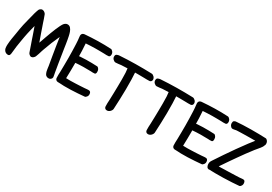

<svg xmlns="http://www.w3.org/2000/svg" viewBox="27 -1562 3454 2435"><g transform="rotate(30 1754.0 -344.5)"><path d="M116 -40Q120 -84 126 -129.5Q132 -175 140 -217Q146 -253 151.5 -283.5Q157 -314 163.5 -343.5Q170 -373 177.5 -403.5Q185 -434 194 -469Q203 -444 213.5 -414Q224 -384 234.5 -353.5Q245 -323 255 -293Q265 -263 274 -239Q282 -216 290 -192.5Q298 -169 306 -146Q309 -139 313 -132Q323 -119 337.5 -111.5Q352 -104 369 -112Q378 -116 388 -126.5Q398 -137 402 -147Q412 -173 417 -188.5Q422 -204 425.5 -215.5Q429 -227 432.5 -238.5Q436 -250 443 -269Q465 -332 488.5 -390Q512 -448 540 -508Q543 -488 545 -474Q547 -460 549 -447Q551 -434 553 -420.5Q555 -407 558 -387Q569 -315 580 -252.5Q591 -190 603 -118Q604 -110 605.5 -97Q607 -84 609.5 -70.5Q612 -57 614.5 -44.5Q617 -32 621 -25Q625 -16 629 -8.5Q633 -1 639.5 4.5Q646 10 656 13.5Q666 17 683 17Q698 17 711.5 4.5Q725 -8 725 -25Q724 -39 720 -55.5Q716 -72 714 -86Q709 -118 704.5 -142.5Q700 -167 695 -199L662 -409Q657 -438 653.5 -466.5Q650 -495 644 -524Q640 -544 634.5 -573Q629 -602 619 -630Q609 -658 592 -677.5Q575 -697 548 -697Q533 -697 520 -689Q507 -681 497 -669Q486 -654 472 -626Q458 -598 443.5 -563Q429 -528 414.5 -489.5Q400 -451 388 -417Q376 -383 366.5 -356Q357 -329 352 -316Q343 -342 332 -372.5Q321 -403 310 -434.5Q299 -466 288.5 -497Q278 -528 269 -553Q260 -579 252 -604.5Q244 -630 234 -654Q232 -659 231 -662Q230 -665 227 -669Q218 -682 204 -690Q190 -698 175 -698Q166 -698 154 -690.5Q142 -683 137 -675Q135 -672 131.5 -663.5Q128 -655 124.5 -644.5Q121 -634 118 -624Q115 -614 113 -608Q101 -557 87.5 -508Q74 -459 63 -409Q56 -376 50 -342Q44 -308 39 -274Q31 -228 24 -185.5Q17 -143 14 -95Q14 -87 13.5 -79Q13 -71 14 -60Q14 -50 17 -37.5Q20 -25 27.5 -13.5Q35 -2 46.5 6Q58 14 74 16Q88 18 96 14Q104 10 108 1.5Q112 -7 113.5 -17.5Q115 -28 116 -40Z M1174 -361Q1175 -386 1162.5 -404Q1150 -422 1138 -423Q1056 -427 974.5 -425.5Q893 -424 811 -413Q802 -411 793 -405Q784 -399 783 -376Q783 -352 795.5 -334Q808 -316 821 -315Q834 -314 847.5 -317.5Q861 -321 875 -323Q932 -328 990 -329Q1018 -329 1045 -328.5Q1072 -328 1101 -328Q1113 -327 1128.5 -326.5Q1144 -326 1156 -328Q1164 -329 1169 -337.5Q1174 -346 1174 -361ZM802 -1Q842 2 857.5 -3Q873 -8 876 -18Q879 -28 875 -40.5Q871 -53 871 -63Q876 -209 875.5 -353.5Q875 -498 864 -644Q864 -650 870 -656.5Q876 -663 882.5 -670Q889 -677 893.5 -682.5Q898 -688 893.5 -692Q889 -696 873 -697.5Q857 -699 823 -697Q810 -696 796 -694.5Q782 -693 772 -687Q762 -681 757 -668Q752 -655 756 -632Q760 -609 761 -584Q762 -559 764 -536Q766 -484 767.5 -433Q769 -382 769 -331Q769 -281 768.5 -232.5Q768 -184 767 -134Q766 -111 765 -84Q764 -57 766 -36Q768 -22 777 -12.5Q786 -3 802 -1ZM1221 -640Q1222 -665 1207 -683Q1192 -701 1178 -702Q1081 -707 987 -705Q893 -703 795 -695Q784 -694 771 -686.5Q758 -679 757 -656Q756 -631 771 -613Q786 -595 801 -594Q817 -593 833.5 -596.5Q850 -600 865 -602Q935 -607 1002 -608Q1034 -608 1067 -608Q1100 -608 1133 -607Q1148 -606 1166.5 -605.5Q1185 -605 1199 -607Q1208 -608 1214.5 -617Q1221 -626 1221 -640ZM1230 -75Q1228 -90 1220.5 -98Q1213 -106 1204 -107Q1189 -109 1171 -107Q1153 -105 1138 -104Q1104 -102 1071 -100Q1038 -98 1005 -97Q970 -95 936 -95Q902 -95 867 -96Q851 -97 834 -99.5Q817 -102 802 -100Q787 -99 775 -88Q763 -77 767 -52Q770 -29 779 -15.5Q788 -2 799 -2Q895 6 995.5 2Q1096 -2 1193 -11Q1207 -13 1220.5 -31.5Q1234 -50 1230 -75Z M1519 0Q1533 1 1545.5 -4.5Q1558 -10 1567.5 -19.5Q1577 -29 1583 -40.5Q1589 -52 1589 -62Q1597 -207 1599 -351Q1601 -495 1591 -641Q1590 -658 1584.5 -663.5Q1579 -669 1553 -671Q1526 -673 1505.5 -662Q1485 -651 1483 -629Q1482 -606 1485 -581Q1488 -556 1490 -533Q1492 -482 1492 -431Q1492 -380 1491 -329Q1490 -280 1489 -231Q1488 -182 1486 -132Q1485 -110 1483.5 -83Q1482 -56 1484 -35Q1485 -21 1494 -11Q1503 -1 1519 0ZM1836 -627Q1837 -639 1832 -650.5Q1827 -662 1819 -670Q1811 -678 1801.5 -683.5Q1792 -689 1783 -689Q1663 -693 1546.5 -691.5Q1430 -690 1308 -682Q1294 -680 1278 -673Q1262 -666 1261 -643Q1259 -618 1277 -600Q1295 -582 1314 -581Q1333 -581 1353.5 -584Q1374 -587 1393 -589Q1436 -591 1478 -593Q1520 -595 1563 -595Q1604 -595 1644 -595Q1684 -595 1726 -594Q1745 -594 1767.5 -593Q1790 -592 1807 -594Q1819 -596 1827 -604.5Q1835 -613 1836 -627Z M2121 0Q2135 1 2147.5 -4.5Q2160 -10 2169.5 -19.5Q2179 -29 2185 -40.5Q2191 -52 2191 -62Q2199 -207 2201 -351Q2203 -495 2193 -641Q2192 -658 2186.5 -663.5Q2181 -669 2155 -671Q2128 -673 2107.5 -662Q2087 -651 2085 -629Q2084 -606 2087 -581Q2090 -556 2092 -533Q2094 -482 2094 -431Q2094 -380 2093 -329Q2092 -280 2091 -231Q2090 -182 2088 -132Q2087 -110 2085.5 -83Q2084 -56 2086 -35Q2087 -21 2096 -11Q2105 -1 2121 0ZM2438 -627Q2439 -639 2434 -650.5Q2429 -662 2421 -670Q2413 -678 2403.5 -683.5Q2394 -689 2385 -689Q2265 -693 2148.5 -691.5Q2032 -690 1910 -682Q1896 -680 1880 -673Q1864 -666 1863 -643Q1861 -618 1879 -600Q1897 -582 1916 -581Q1935 -581 1955.5 -584Q1976 -587 1995 -589Q2038 -591 2080 -593Q2122 -595 2165 -595Q2206 -595 2246 -595Q2286 -595 2328 -594Q2347 -594 2369.5 -593Q2392 -592 2409 -594Q2421 -596 2429 -604.5Q2437 -613 2438 -627Z M2887 -361Q2888 -386 2875.5 -404Q2863 -422 2851 -423Q2769 -427 2687.5 -425.5Q2606 -424 2524 -413Q2515 -411 2506 -405Q2497 -399 2496 -376Q2496 -352 2508.5 -334Q2521 -316 2534 -315Q2547 -314 2560.5 -317.5Q2574 -321 2588 -323Q2645 -328 2703 -329Q2731 -329 2758 -328.5Q2785 -328 2814 -328Q2826 -327 2841.5 -326.5Q2857 -326 2869 -328Q2877 -329 2882 -337.5Q2887 -346 2887 -361ZM2515 -1Q2555 2 2570.5 -3Q2586 -8 2589 -18Q2592 -28 2588 -40.5Q2584 -53 2584 -63Q2589 -209 2588.5 -353.5Q2588 -498 2577 -644Q2577 -650 2583 -656.5Q2589 -663 2595.5 -670Q2602 -677 2606.5 -682.5Q2611 -688 2606.5 -692Q2602 -696 2586 -697.5Q2570 -699 2536 -697Q2523 -696 2509 -694.5Q2495 -693 2485 -687Q2475 -681 2470 -668Q2465 -655 2469 -632Q2473 -609 2474 -584Q2475 -559 2477 -536Q2479 -484 2480.5 -433Q2482 -382 2482 -331Q2482 -281 2481.5 -232.5Q2481 -184 2480 -134Q2479 -111 2478 -84Q2477 -57 2479 -36Q2481 -22 2490 -12.5Q2499 -3 2515 -1ZM2934 -640Q2935 -665 2920 -683Q2905 -701 2891 -702Q2794 -707 2700 -705Q2606 -703 2508 -695Q2497 -694 2484 -686.5Q2471 -679 2470 -656Q2469 -631 2484 -613Q2499 -595 2514 -594Q2530 -593 2546.5 -596.5Q2563 -600 2578 -602Q2648 -607 2715 -608Q2747 -608 2780 -608Q2813 -608 2846 -607Q2861 -606 2879.5 -605.5Q2898 -605 2912 -607Q2921 -608 2927.5 -617Q2934 -626 2934 -640ZM2943 -75Q2941 -90 2933.5 -98Q2926 -106 2917 -107Q2902 -109 2884 -107Q2866 -105 2851 -104Q2817 -102 2784 -100Q2751 -98 2718 -97Q2683 -95 2649 -95Q2615 -95 2580 -96Q2564 -97 2547 -99.5Q2530 -102 2515 -100Q2500 -99 2488 -88Q2476 -77 2480 -52Q2483 -29 2492 -15.5Q2501 -2 2512 -2Q2608 6 2708.5 2Q2809 -2 2906 -11Q2920 -13 2933.5 -31.5Q2947 -50 2943 -75Z M3000 -4Q2989 -12 2983.5 -25Q2978 -38 2977 -52.5Q2976 -67 2980 -82Q2984 -97 2991 -107Q3086 -252 3185 -392.5Q3284 -533 3393 -668Q3399 -676 3409 -684Q3419 -692 3429.5 -696.5Q3440 -701 3450.5 -699.5Q3461 -698 3468 -687Q3481 -667 3481 -640Q3481 -613 3466 -590Q3451 -567 3431.5 -545Q3412 -523 3395 -501Q3358 -453 3322 -404.5Q3286 -356 3251 -305Q3217 -257 3184 -209Q3151 -161 3118 -112Q3103 -89 3085.5 -62.5Q3068 -36 3051 -16Q3040 -3 3026.5 1Q3013 5 3000 -4ZM3485 -640Q3485 -626 3479 -617Q3473 -608 3464 -607Q3451 -605 3435 -605.5Q3419 -606 3405 -607Q3374 -608 3344 -608Q3314 -608 3285 -608Q3269 -608 3240 -607.5Q3211 -607 3179 -606.5Q3147 -606 3118 -605Q3089 -604 3073 -603Q3059 -601 3044 -597.5Q3029 -594 3015 -595Q3002 -596 2988 -614Q2974 -632 2975 -656Q2975 -679 2986.5 -686.5Q2998 -694 3009 -696Q3054 -700 3111 -702.5Q3168 -705 3227.5 -705.5Q3287 -706 3344 -705Q3401 -704 3445 -702Q3459 -701 3472.5 -683Q3486 -665 3485 -640ZM3490 -75Q3494 -50 3482 -31.5Q3470 -13 3457 -11Q3413 -7 3353 -3.5Q3293 0 3230.5 1.5Q3168 3 3109 2.5Q3050 2 3006 -2Q2996 -2 2988 -15.5Q2980 -29 2977 -52Q2974 -77 2984.5 -88Q2995 -99 3009 -100Q3023 -102 3038.5 -99.5Q3054 -97 3068 -96Q3100 -95 3131.5 -95Q3163 -95 3195 -97Q3210 -97 3239 -98Q3268 -99 3300.5 -100Q3333 -101 3362 -102Q3391 -103 3406 -104Q3420 -105 3436.5 -107Q3453 -109 3467 -107Q3475 -106 3481.5 -97.5Q3488 -89 3490 -75Z"/></g></svg>

Font: Balpaq
Style: Regular
Weight: 400
Designer: Abay Emes
Version: Version 1.000